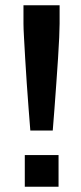

<svg xmlns="http://www.w3.org/2000/svg" viewBox="-20 -708 309 728"><path d="M95 -213Q92 -249 88.5 -295.5Q85 -342 81.5 -391.5Q78 -441 75.5 -486Q73 -531 71 -566Q69 -601 69 -618V-688H206V-618Q206 -601 204.5 -566Q203 -531 200 -486Q197 -441 193.5 -391.5Q190 -342 186.5 -295.5Q183 -249 180 -213ZM74 0V-120H202V0Z"/></svg>

Font: Saira SemiCondensed SemiBold
Style: Regular
Weight: 600
Width: 4
Designer: Hector Gatti with collaboration of the Omnibus-Type team
Foundry: Omnibus-Type
Version: Version 1.101